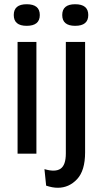

<svg xmlns="http://www.w3.org/2000/svg" viewBox="-20 -726 485 907"><path d="M63 0V-528H152V0ZM106 -604Q45 -604 45 -655Q45 -706 106 -706Q168 -706 168 -655Q168 -604 106 -604ZM253 161Q240 161 226.5 158.5Q213 156 198 151L190 73Q241 88 266 71Q291 54 291 -1V-528H382V-6Q382 80 344 120.5Q306 161 253 161ZM335 -604Q274 -604 274 -655Q274 -706 335 -706Q397 -706 397 -655Q397 -604 335 -604Z"/></svg>

Font: Bricolage Grotesque 12pt Condensed
Style: Regular
Weight: 400
Width: 3
Designer: Mathieu Triay
Foundry: Atelier Triay
Version: Version 1.001; ttfautohint (v1.8.4.7-5d5b);gftools[0.9.33.de